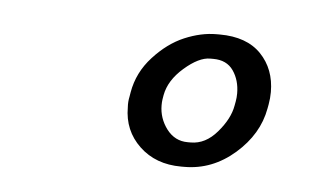

<svg xmlns="http://www.w3.org/2000/svg" viewBox="-28 -828 390 241"><g transform="rotate(5 166.5 -707.5)"><path d="M212.4 -653.3H216.3Q234.9 -653.3 249.5 -670.4Q264.2 -687.5 267.1 -704.1L268.1 -709.5Q269 -714.4 269 -719.7Q269 -736.3 260.7 -748.3Q252.4 -760.3 235.4 -760.3H231.4Q217.3 -760.3 199 -744.4Q180.7 -728.5 177.2 -709.5L176.3 -704.1Q175.8 -700.7 175.8 -696.8Q175.8 -680.2 186 -666.7Q196.3 -653.3 212.4 -653.3ZM134.8 -704.1 135.7 -709.5Q140.1 -734.9 158 -754.4Q175.8 -773.9 196.5 -782.7Q217.3 -791.5 236.8 -791.5H240.7Q274.9 -791.5 293 -772.7Q311 -753.9 311 -725.1Q311 -717.3 309.6 -709.5L308.6 -704.1Q302.7 -671.4 274.4 -646.7Q246.1 -622.1 210.9 -622.1H207Q174.8 -622.1 154.3 -641.6Q133.8 -661.1 133.8 -690.4Q133.3 -697.3 134.8 -704.1Z"/></g></svg>

Font: Resagnicto
Style: Italic
Weight: 500
Italic angle: -10°
Version: Version 0.999